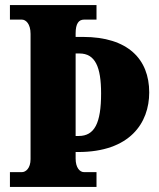

<svg xmlns="http://www.w3.org/2000/svg" viewBox="-20 -734 626 754"><path d="M19 0H359V-58H310C293 -58 277 -76 277 -111V-137H287C490 -137 566 -251 566 -371C566 -502 482 -589 306 -589H277V-603C277 -641 289 -657 310 -657H359V-714H19V-657H66C81 -657 100 -641 100 -601V-109C100 -73 81 -58 66 -58H19ZM289 -200H277V-524H292C354 -524 377 -471 377 -367C377 -250 351 -200 289 -200Z"/></svg>

Font: Noto Serif Georgian Condensed Black
Style: Regular
Weight: 900
Width: 3
Designer: Monotype Design Team, Akaki Razmadze
Foundry: Google LLC
Version: Version 2.003